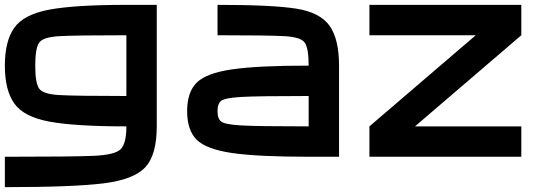

<svg xmlns="http://www.w3.org/2000/svg" viewBox="-20 -645 2290 790"><path d="M500 -250V-500Q289.1 -500 222.7 -496.1Q156.2 -492.2 140.6 -468.8Q125 -445.3 125 -375Q125 -304.7 140.6 -281.2Q156.2 -257.8 222.7 -253.9Q289.1 -250 500 -250ZM0 0Q281.2 0 367.2 -3.9Q453.1 -7.8 476.6 -31.2Q500 -54.7 500 -125Q289.1 -125 183.6 -144.5Q78.1 -164.1 39.1 -218.8Q0 -273.4 0 -375Q0 -476.6 39.1 -531.2Q78.1 -585.9 183.6 -605.5Q289.1 -625 500 -625H625V-125Q625 -7.8 578.1 43Q531.2 93.8 406.2 109.4Q281.2 125 0 125Z M1250 -125V-250Q1039.1 -250 972.7 -246.1Q906.2 -242.2 890.6 -230.5Q875 -218.8 875 -187.5Q875 -156.2 890.6 -144.5Q906.2 -132.8 972.7 -128.9Q1039.1 -125 1250 -125ZM1375 -375V0H1250Q1039.1 0 933.6 -15.6Q828.1 -31.2 789.1 -70.3Q750 -109.4 750 -187.5Q750 -265.6 789.1 -304.7Q828.1 -343.8 933.6 -359.4Q1039.1 -375 1250 -375Q1250 -445.3 1234.4 -468.8Q1218.8 -492.2 1152.3 -496.1Q1085.9 -500 875 -500V-625Q1101.6 -625 1199.2 -609.4Q1296.9 -593.8 1335.9 -539.1Q1375 -484.4 1375 -375Z M1500 0V-125L1937.5 -500H1500V-625H2125V-500L1687.5 -125H2125V0Z"/></svg>

Font: CraftyPE
Style: Regular
Weight: 400
Designer: Erek Butcher
Foundry: Haunted Coop
Version: Version 0.018;April 4, 2024;FontCreator 15.0.0.2962 64-bit